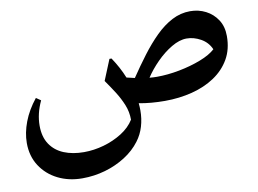

<svg xmlns="http://www.w3.org/2000/svg" viewBox="-81 -544 1356 1008"><g transform="rotate(-10 597.5 -40.0)"><path d="M138 -98Q107 -32 107 32Q107 92 133.5 131.5Q160 171 206.5 190Q253 209 313 209Q366 209 419 194Q472 179 516.5 151Q561 123 585 84Q585 42 569.5 4Q554 -34 531 -70Q508 -106 484 -140L529 -250H540Q577 -195 600 -138Q609 -136 619.5 -133.5Q630 -131 643 -128Q682 -186 722 -239Q762 -292 804 -333.5Q846 -375 892 -399Q938 -423 989 -423Q1034 -423 1072 -403.5Q1110 -384 1133.5 -348Q1157 -312 1157 -261Q1157 -191 1127 -139Q1097 -87 1044.5 -52Q992 -17 923.5 0.5Q855 18 778 18Q742 18 706.5 15Q671 12 640 6Q642 26 642 45Q642 89 630 129.5Q618 170 593 203Q561 246 511.5 277.5Q462 309 403 326Q344 343 281 343Q209 343 151 314Q93 285 59 232.5Q25 180 25 110Q25 56 47 -2Q69 -60 113 -115ZM719 -116Q729 -115 739 -114.5Q749 -114 759 -114Q816 -114 878.5 -126Q941 -138 994 -158.5Q1047 -179 1075 -205Q1058 -244 1021 -264.5Q984 -285 946 -285Q908 -285 865 -259.5Q822 -234 783.5 -195Q745 -156 719 -116Z"/></g></svg>

Font: Bona Nova SC
Style: Bold
Weight: 700
Designer: Mateusz Machalski
Foundry: Capitalics
Version: Version 4.001; ttfautohint (v1.8.4.7-5d5b)